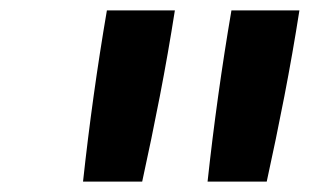

<svg xmlns="http://www.w3.org/2000/svg" viewBox="-20 -792 640 370"><path d="M140 -442Q149 -525 160.5 -607.5Q172 -690 186 -772H317Q304 -689 288 -606.5Q272 -524 254 -442ZM380 -442Q389 -525 400.5 -607.5Q412 -690 426 -772H557Q544 -689 528 -606.5Q512 -524 494 -442Z"/></svg>

Font: Zed Sans Extended
Style: Bold Italic
Weight: 700
Width: 7
Italic angle: -9°
Designer: Belleve Invis
Foundry: Belleve Invis
Version: Version 1.0.0; ttfautohint (v1.8.4)